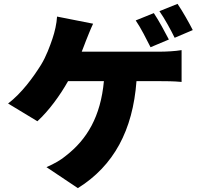

<svg xmlns="http://www.w3.org/2000/svg" viewBox="-20 -887 1040 996"><path d="M980 -731C963 -765 927 -829 901 -867L807 -829C834 -791 866 -732 886 -691ZM856 -682C838 -717 803 -782 778 -819L684 -781C711 -742 740 -683 761 -642ZM404 -619C412 -640 420 -659 426 -676C435 -698 450 -737 463 -764L276 -801C274 -765 264 -721 252 -686C239 -648 220 -595 193 -551C153 -487 93 -404 22 -350L174 -258C234 -313 292 -393 333 -466H519C502 -282 431 -164 323 -80C299 -59 261 -37 221 -20L384 89C570 -27 669 -211 688 -466H812C835 -466 881 -466 922 -462V-627C887 -621 838 -619 812 -619Z"/></svg>

Font: Noto Sans CJK Black
Style: Bold
Weight: 900
Designer: Ryoko NISHIZUKA (kana & ideographs); Paul D. Hunt (Latin, Greek & Cyrillic); Wenlong ZHANG (bopomofo); Sandoll Communica
Foundry: Adobe Systems Incorporated
Version: Version 1.000;PS 1;hotconv 1.0.78;makeotf.lib2.5.61930